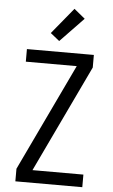

<svg xmlns="http://www.w3.org/2000/svg" viewBox="-63 -1022 627 1063"><g transform="rotate(5 250.0 -490.0)"><path d="M64 0V-70L347 -665H64V-735H436V-665L153 -70H436V0ZM238 -795 188 -835 307 -980 368 -930Z"/></g></svg>

Font: Iosevka Term SS14
Style: Regular
Weight: 400
Monospace: yes
Designer: Belleve Invis
Foundry: Belleve Invis
Version: Version 24.1.1; ttfautohint (v1.8.4)